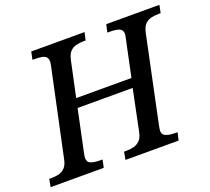

<svg xmlns="http://www.w3.org/2000/svg" viewBox="-142 -868 1119 1022"><g transform="rotate(-20 417.0 -357.0)"><path d="M-21 0 -13 -44H0Q23 -44 42.5 -49Q62 -54 76.5 -69Q91 -84 97 -114L201 -602Q203 -609 204 -618Q205 -627 205 -631Q205 -647 196.5 -655.5Q188 -664 172 -667Q156 -670 133 -670H120L129 -714H431L421 -670H408Q386 -670 366.5 -665Q347 -660 333 -645.5Q319 -631 312 -600L269 -399H582L625 -603Q627 -610 628.5 -618.5Q630 -627 630 -631Q630 -655 611 -662.5Q592 -670 557 -670H544L554 -714H855L846 -670H833Q811 -670 791 -665Q771 -660 757 -645.5Q743 -631 736 -600L633 -110Q632 -104 630.5 -96Q629 -88 629 -83Q629 -67 638 -59Q647 -51 662.5 -47.5Q678 -44 701 -44H714L704 0H403L411 -44H424Q447 -44 466.5 -49Q486 -54 501 -69Q516 -84 522 -114L570 -347H258L208 -110Q207 -104 205.5 -96Q204 -88 204 -83Q204 -59 223.5 -51.5Q243 -44 276 -44H289L280 0Z"/></g></svg>

Font: ET Text
Style: Italic
Weight: 470
Italic angle: -12°
Designer: Monotype Design Team
Foundry: Monotype Imaging Inc.
Version: Version 2.009